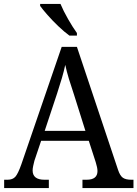

<svg xmlns="http://www.w3.org/2000/svg" viewBox="-20 -951 695 971"><path d="M1 0V-42H18Q44 -42 57.5 -57Q71 -72 88 -120L292 -714H369L577 -92Q587 -62 601.5 -52Q616 -42 644 -42H655V0H397V-42H418Q473 -42 473 -86Q473 -95 470.5 -106.5Q468 -118 464 -131L429 -239H188L154 -138Q151 -126 148 -112.5Q145 -99 145 -89Q145 -42 205 -42H227V0ZM206 -289H412L355 -470Q340 -514 328.5 -552Q317 -590 310 -623Q303 -590 293 -556Q283 -522 269 -479ZM331 -771Q306 -789 276 -817.5Q246 -846 220.5 -875Q195 -904 183 -921V-931H286Q300 -897 324 -855Q348 -813 369 -784V-771Z"/></svg>

Font: Noto Serif Myanmar SemCond
Style: Regular
Weight: 400
Width: 4
Designer: Ben Mitchell and the Monotype Design Team
Foundry: Monotype Imaging Inc.
Version: Version 2.106; ttfautohint (v1.8.4.7-5d5b)